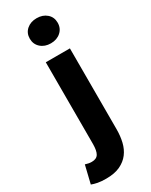

<svg xmlns="http://www.w3.org/2000/svg" viewBox="-286 -770 799 1014"><g transform="rotate(-30 113.5 -263.0)"><path d="M36 196Q5 196 -15.5 192Q-36 188 -51 182L-25 74Q-15 77 -6 79Q3 81 14 81Q43 81 54.5 62Q66 43 66 1V-496H213V-3Q213 38 204.5 74Q196 110 175.5 137Q155 164 121 180Q87 196 36 196ZM140 -569Q103 -569 79 -590.5Q55 -612 55 -646Q55 -680 79 -701Q103 -722 140 -722Q177 -722 201 -701Q225 -680 225 -646Q225 -612 201 -590.5Q177 -569 140 -569Z"/></g></svg>

Font: Giro Regular
Style: Bold
Weight: 700
Designer: Paul D. Hunt
Foundry: Adobe Systems Incorporated
Version: Version 1.000;PS 1.0;hotconv 1.0.88;makeotf.lib2.5.647800